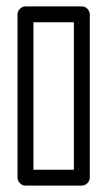

<svg xmlns="http://www.w3.org/2000/svg" viewBox="-20 -558 341 603"><path d="M85 -25V-488H212V-25ZM35 0C35 10.7 44.9 25 60 25H237C247.7 25 262 15.1 262 0V-513C262 -523.7 252.1 -538 237 -538H60C49.3 -538 35 -528.1 35 -513Z"/></svg>

Font: Hussar Ekologiczny
Style: Regular
Weight: 400
Foundry: Cannot Into Space Fonts
Version: Version 0.97